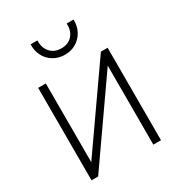

<svg xmlns="http://www.w3.org/2000/svg" viewBox="-222 -1116 1169 1259"><g transform="rotate(-30 363.0 -486.0)"><path d="M100 0V-700H158V-104L575 -700H626V0H568V-598L150 0ZM363 -800Q314 -800 276.5 -822.5Q239 -845 218.5 -883.8Q198 -922.5 200 -972H251Q249 -916.5 279.8 -882.2Q310.5 -848 363 -848Q415.5 -848 445.8 -882.2Q476 -916.5 473 -972H525Q526.5 -923 505.8 -884Q485 -845 447.8 -822.5Q410.5 -800 363 -800Z"/></g></svg>

Font: Geologica Roman Thin
Style: Regular
Weight: 250
Designer: Sindre Bremnes, Frode Helland
Foundry: Monokrom Skriftforlag AS
Version: Version 1.010;gftools[0.9.28]